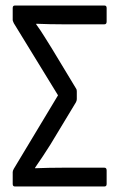

<svg xmlns="http://www.w3.org/2000/svg" viewBox="-20 -675 428 695"><path d="M34 0Q26 0 26 -9V-52Q26 -57 30 -64L190 -330L30 -591Q29 -594 27.5 -597Q26 -600 26 -603V-646Q26 -655 34 -655H358Q366 -655 366 -646V-597Q366 -587 358 -587H207Q186 -587 160 -587.5Q134 -588 111 -589V-587Q127 -565 140.5 -543Q154 -521 168 -499L255 -355Q257 -352 257.5 -349.5Q258 -347 258 -344V-316Q258 -311 255 -305L162 -151Q149 -130 135.5 -110Q122 -90 107 -68V-66Q131 -67 157.5 -67.5Q184 -68 208 -68H358Q366 -68 366 -58V-9Q366 0 358 0Z"/></svg>

Font: Sofia Sans Condensed
Style: Regular
Weight: 400
Designer: Botio Nikoltchev, Ani Petrova
Foundry: lettersoup
Version: Version 4.100